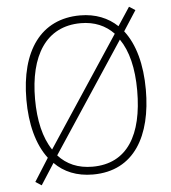

<svg xmlns="http://www.w3.org/2000/svg" viewBox="-55 -846 788 884"><g transform="rotate(-5 339.5 -404.0)"><path d="M618 -409C618 -526 592 -621 542 -685L602 -778L574 -796L518 -711C475 -752 417 -776 346 -776C164 -776 66 -636 66 -410C66 -299 90 -203 141 -136L74 -30L102 -12L165 -110C208 -66 267 -41 342 -41C534 -41 618 -198 618 -409ZM106 -410C106 -609 184 -740 346 -740C409 -740 460 -718 498 -678L164 -172C125 -230 106 -311 106 -410ZM578 -409C578 -204 504 -77 343 -77C276 -77 224 -100 185 -143L519 -649C558 -593 578 -512 578 -409Z"/></g></svg>

Font: Noto Sans Tamil UI SemiCondensed ExtraLight
Style: Regular
Weight: 200
Width: 4
Designer: Jelle Bosma - Monotype Design Team
Foundry: Monotype Imaging Inc.
Version: Version 2.004